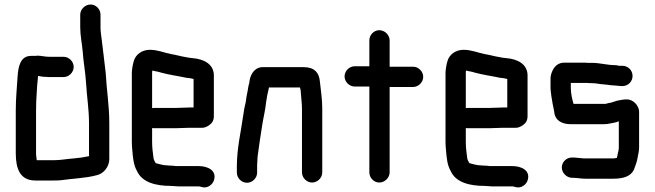

<svg xmlns="http://www.w3.org/2000/svg" viewBox="-20 -773 2905 852"><path d="M262 -521H198C178 -521 164 -526 145 -526C142 -525 138 -525 133 -525H118C70 -525 61 -477 58 -433C55 -382 50 -338 50 -282V-93C50 -24 69 28 137 28H217C227 28 237 28 248 27C303 19 361 18 411 4C440 -3 465 -33 465 -67V-226C465 -305 453 -375 449 -450C444 -498 437 -546 432 -592C430 -613 426 -629 426 -651V-708C426 -732 406 -753 382 -753C358 -753 336 -732 336 -708V-652C336 -614 344 -581 347 -544C350 -498 359 -453 362 -404C365 -347 375 -288 375 -226V-80C352 -75 332 -72 307 -70C276 -68 250 -62 217 -62H143C143 -68 141 -73 141 -80C140 -84 140 -88 140 -93V-282C140 -313 141 -335 143 -361L145 -395C146 -406 147 -416 148 -425C148 -428 148 -432 149 -436H150C163 -433 182 -431 198 -431H262C286 -431 307 -452 307 -476C307 -500 286 -521 262 -521Z M758 -294H664C661 -294 658 -294 655 -293V-449C655 -451 655 -455 656 -460C670 -456 680 -456 694 -451C730 -441 769 -436 806 -428L823 -426C827 -425 832 -424 837 -423H839V-296H820C807 -296 773 -294 758 -294ZM820 -206H874C885 -205 896 -209 909 -218C922 -227 929 -240 929 -257V-441C927 -490 883 -511 835 -515L818 -517C813 -518 807 -519 802 -520C782 -523 760 -530 739 -533C708 -539 680 -552 645 -552C610 -552 582 -531 574 -503C570 -491 565 -465 565 -449V-142C565 -129 566 -118 567 -108C570 -70 573 -40 588 -14C610 35 668 52 739 52C750 52 759 54 770 54H862C867 54 871 56 875 57C901 65 925 45 930 25C942 -18 900 -36 862 -36H761C754 -37 747 -38 739 -38C735 -38 730 -38 724 -39C704 -39 687 -45 671 -49C668 -54 661 -65 661 -74C658 -96 655 -118 655 -143V-205C658 -204 661 -204 664 -204H758C773 -204 806 -206 820 -206Z M1121 -7V-34C1121 -39 1121 -47 1122 -58C1122 -68 1123 -77 1124 -85C1129 -126 1137 -174 1143 -214C1148 -249 1158 -286 1161 -321C1164 -342 1168 -362 1173 -382C1173 -383 1173 -384 1174 -385H1311C1312 -383 1313 -375 1314 -373L1316 -349C1317 -331 1320 -312 1320 -292V-8C1320 16 1341 37 1365 37C1389 37 1410 16 1410 -8V-291C1410 -331 1404 -371 1400 -407C1397 -452 1374 -475 1328 -475H1152C1113 -478 1092 -447 1087 -413C1087 -411 1087 -408 1086 -404C1082 -392 1081 -382 1079 -370C1077 -357 1073 -344 1072 -330L1070 -318C1066 -303 1061 -277 1059 -259C1049 -187 1031 -115 1031 -34V-7C1031 17 1052 38 1076 38C1100 38 1121 17 1121 -7Z M1619 -594V-479H1554C1530 -479 1509 -458 1509 -434C1509 -410 1530 -389 1554 -389H1619V-8C1619 16 1639 37 1663 37C1687 37 1709 16 1709 -8V-387H1813C1837 -387 1858 -408 1858 -432C1858 -456 1837 -477 1813 -477H1709V-594C1709 -618 1687 -639 1663 -639C1639 -639 1619 -618 1619 -594Z M2150 -294H2056C2053 -294 2050 -294 2047 -293V-449C2047 -451 2047 -455 2048 -460C2062 -456 2072 -456 2086 -451C2122 -441 2161 -436 2198 -428L2215 -426C2219 -425 2224 -424 2229 -423H2231V-296H2212C2199 -296 2165 -294 2150 -294ZM2212 -206H2266C2277 -205 2288 -209 2301 -218C2314 -227 2321 -240 2321 -257V-441C2319 -490 2275 -511 2227 -515L2210 -517C2205 -518 2199 -519 2194 -520C2174 -523 2152 -530 2131 -533C2100 -539 2072 -552 2037 -552C2002 -552 1974 -531 1966 -503C1962 -491 1957 -465 1957 -449V-142C1957 -129 1958 -118 1959 -108C1962 -70 1965 -40 1980 -14C2002 35 2060 52 2131 52C2142 52 2151 54 2162 54H2254C2259 54 2263 56 2267 57C2293 65 2317 45 2322 25C2334 -18 2292 -36 2254 -36H2153C2146 -37 2139 -38 2131 -38C2127 -38 2122 -38 2116 -39C2096 -39 2079 -45 2063 -49C2060 -54 2053 -65 2053 -74C2050 -96 2047 -118 2047 -143V-205C2050 -204 2053 -204 2056 -204H2150C2165 -204 2198 -206 2212 -206Z M2762 -332C2746 -332 2733 -329 2718 -326C2709 -324 2692 -316 2682 -316C2677 -315 2672 -313 2667 -312H2525C2519 -333 2513 -358 2513 -383V-405H2586C2593 -404 2600 -404 2607 -404C2620 -404 2631 -402 2643 -400L2665 -398C2678 -397 2691 -394 2703 -394C2713 -394 2727 -391 2736 -391H2742C2767 -391 2787 -411 2787 -436C2787 -461 2767 -481 2742 -481H2728C2720 -483 2713 -484 2707 -484C2675 -484 2642 -494 2609 -494H2589C2582 -495 2575 -495 2569 -495H2484C2461 -495 2443 -483 2432 -460C2426 -447 2423 -436 2423 -425V-383C2423 -376 2424 -368 2425 -360L2427 -344C2428 -338 2429 -332 2430 -327C2432 -310 2438 -289 2440 -272C2444 -239 2474 -222 2511 -222H2662C2671 -222 2679 -223 2687 -225C2700 -228 2714 -229 2726 -235V-118C2726 -108 2723 -98 2721 -90C2720 -84 2719 -76 2717 -72C2710 -71 2705 -70 2702 -70H2577C2572 -70 2566 -70 2561 -71C2551 -71 2536 -74 2525 -74H2519C2494 -75 2473 -54 2473 -30C2473 -6 2494 15 2517 16H2523C2539 16 2559 20 2577 20H2702C2745 20 2779 10 2793 -20C2799 -38 2807 -54 2810 -77C2812 -89 2816 -102 2816 -118V-277C2816 -304 2790 -332 2762 -332Z"/></svg>

Font: Electronic
Style: Blk
Weight: 900
Version: Version 1.011